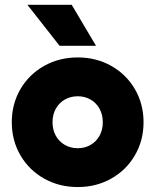

<svg xmlns="http://www.w3.org/2000/svg" viewBox="-20 -753 637 787"><path d="M28.3 -252Q28.3 -326.7 63.7 -387.5Q99.1 -448.2 160.9 -482.9Q222.7 -517.6 298.8 -517.6Q374.5 -517.6 436 -482.9Q497.6 -448.2 533 -387.5Q568.4 -326.7 568.4 -252Q568.4 -177.2 533 -116.5Q497.6 -55.7 436 -21Q374.5 13.7 298.8 13.7Q222.7 13.7 160.9 -21Q99.1 -55.7 63.7 -116.5Q28.3 -177.2 28.3 -252ZM401.4 -252Q401.4 -282.7 388.2 -306.9Q375 -331.1 351.6 -344.7Q328.1 -358.4 298.8 -358.4Q269 -358.4 245.4 -344.7Q221.7 -331.1 208.5 -306.9Q195.3 -282.7 195.3 -252Q195.3 -221.2 208.5 -197Q221.7 -172.9 245.4 -159.2Q269 -145.5 298.8 -145.5Q328.1 -145.5 351.6 -159.2Q375 -172.9 388.2 -197Q401.4 -221.2 401.4 -252ZM92.3 -733.4H273.9L373.5 -565.4H224.1Z"/></svg>

Font: Wanted Sans Black
Style: Regular
Weight: 900
Designer: Original Design by Kil Hyung-jin and Kang Hanbin, Wanted Lab, Inc; Hangeul from Source Han Sans by Jang Soo-young and Ka
Foundry: Wanted Lab, Inc.
Version: Version 1.003